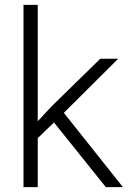

<svg xmlns="http://www.w3.org/2000/svg" viewBox="-20 -770 530 790"><path d="M415.5 0 202.1 -266.1 135.3 -201.7V0H76.7V-750H135.3V-271L190.4 -330.6L392.6 -528.3H466.3L242.7 -305.7L485.8 0Z"/></svg>

Font: Vazirmatn RD UI FD ExtraLight
Style: Regular
Weight: 200
Designer: Saber Rastikerdar
Foundry: Saber Rastikerdar
Version: Version 33.003